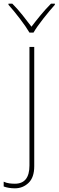

<svg xmlns="http://www.w3.org/2000/svg" viewBox="-70 -783 318 1043"><path d="M11 240Q54 240 85 210.5Q116 181 116 120V-528H90V116Q90 215 11 215Q-4 215 -19.5 213Q-35 211 -50 204V230Q-23 240 11 240ZM228 -763H207Q179 -735 150.5 -700.5Q122 -666 101 -638Q80 -666 52.5 -700.5Q25 -735 -3 -763H-24V-757Q4 -726 38 -681.5Q72 -637 90 -606H112Q130 -637 165 -681.5Q200 -726 228 -757Z"/></svg>

Font: Noto Sans UI Thin
Style: Regular
Weight: 250
Designer: Monotype Design Team
Foundry: Monotype Imaging Inc.
Version: Version 1.901